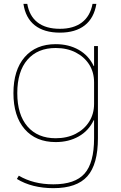

<svg xmlns="http://www.w3.org/2000/svg" viewBox="-20 -760 629 1000"><path d="M258 220Q203 220 155 208Q107 196 68 172L78 155Q115 177 160 188.5Q205 200 258 200Q371 200 420.5 144Q470 88 470 -40V-134H468Q442 -79 390 -49.5Q338 -20 270 -20Q167 -20 108.5 -87.5Q50 -155 50 -275Q50 -395 108.5 -462.5Q167 -530 270 -530Q338 -530 390 -500.5Q442 -471 468 -416H470V-520H490V-40Q490 96 435 158Q380 220 258 220ZM270 -40Q329 -40 374 -63Q419 -86 444.5 -126.5Q470 -167 470 -219V-331Q470 -384 444.5 -424Q419 -464 374 -487Q329 -510 270 -510Q176 -510 123 -449Q70 -388 70 -275Q70 -163 123 -101.5Q176 -40 270 -40ZM292 -590Q210 -590 161.5 -628Q113 -666 102 -740H122Q133 -676 176 -643Q219 -610 292 -610Q363 -610 406.5 -643Q450 -676 462 -740H482Q470 -666 421.5 -628Q373 -590 292 -590Z"/></svg>

Font: M PLUS 1 Thin
Style: Regular
Weight: 100
Designer: Coji Morishita
Foundry: UNDERFOREST DESIGN
Version: Version 1.001